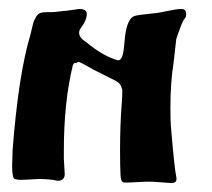

<svg xmlns="http://www.w3.org/2000/svg" viewBox="-20 -404 471 427"><path d="M84 -377H95Q101 -377 112 -378.5Q123 -380 127 -380Q155 -384 156 -384Q173 -384 173 -373Q173 -359 160 -342Q156 -337 156 -331Q156 -320 172 -310Q211 -278 242 -270H243Q247 -270 249.5 -274Q252 -278 253.5 -284.5Q255 -291 255.5 -297.5Q256 -304 257 -311.5Q258 -319 258 -322Q263 -365 281 -369Q289 -371 305 -372.5Q321 -374 328 -375Q336 -376 354.5 -380Q373 -384 384 -384Q394 -384 394 -372Q394 -366 391 -363Q387 -359 380.5 -341.5Q374 -324 372 -317Q372 -316 366 -264Q359 -221 359 -164Q359 -137 360 -124Q368 -28 372 -11Q375 3 362 3Q356 3 338.5 1.5Q321 0 312 0Q301 0 285 1Q269 2 260 2Q256 2 254 1.5Q252 1 251 -1Q250 -3 249.5 -4.5Q249 -6 248.5 -9.5Q248 -13 248 -15Q247 -35 247 -71Q247 -129 251 -177Q252 -188 252 -204Q251 -208 249.5 -211.5Q248 -215 246.5 -217Q245 -219 241.5 -221.5Q238 -224 236 -225Q234 -226 229 -228.5Q224 -231 222 -232L188 -249L174 -257Q172 -258 167.5 -260.5Q163 -263 159 -265Q155 -267 153 -266Q151 -264 148.5 -264Q146 -264 145 -263.5Q144 -263 142 -259Q122 -177 122 -69V-51L124 -16Q123 -2 109 -2Q106 -2 98 -4Q80 -6 67 -6Q64 -6 49.5 -5Q35 -4 28 -4Q11 -4 10 -9Q7 -16 7 -37Q7 -41 7.5 -52Q8 -63 8 -70Q21 -239 48 -328Q49 -332 51.5 -343Q54 -354 55.5 -357.5Q57 -361 60.5 -367Q64 -373 69.5 -375Q75 -377 84 -377Z"/></svg>

Font: Fedorovsk Unicode
Style: Medium
Weight: 500
Designer: Aleksandr Andreev and Nikita Simmons
Version: Version 3.2